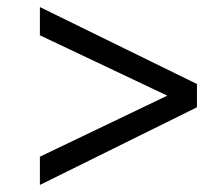

<svg xmlns="http://www.w3.org/2000/svg" viewBox="-20 -595 610 544"><path d="M93 -151 454 -324 93 -495V-575L538 -357V-291L93 -71Z"/></svg>

Font: Fixel Italic Variable 20240409 Display Thin
Style: Italic
Weight: 100
Italic angle: -10°
Designer: AlfaBravo + MacPaw
Foundry: Kyrylo Tkachov, Marchela Mozhyna, Serhii Makarenko, Maria Weinstein, Zakhar Kryvoshyya
Version: Version 1.211;Glyphs 3.2 (3225)